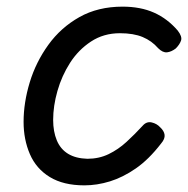

<svg xmlns="http://www.w3.org/2000/svg" viewBox="-20 -539 566 578"><path d="M234 19Q171 19 130 -6Q89 -31 70 -75Q51 -119 51 -172Q51 -230 69.5 -291Q88 -352 125.5 -404Q163 -456 219 -487.5Q275 -519 349 -519Q403 -519 443.5 -501Q484 -483 515 -447Q529 -429 525 -417Q521 -405 509 -393Q496 -383 483 -381.5Q470 -380 456 -394Q437 -416 409.5 -427.5Q382 -439 341 -439Q292 -439 254 -414Q216 -389 191 -350Q166 -311 153 -265.5Q140 -220 140 -178Q140 -143 151 -116.5Q162 -90 185 -76Q208 -62 243 -61Q278 -61 307 -75Q336 -89 361 -112Q386 -135 409 -160Q421 -174 436.5 -170.5Q452 -167 462 -156Q474 -145 475.5 -133Q477 -121 465 -107Q428 -59 389 -32Q350 -5 311 7Q272 19 234 19Z"/></svg>

Font: Playwrite AU SA
Style: Regular
Weight: 400
Designer: Veronika Burian, José Scaglione
Foundry: TypeTogether
Version: Version 1.002